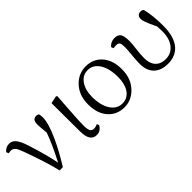

<svg xmlns="http://www.w3.org/2000/svg" viewBox="70 -1177 1841 1841"><g transform="rotate(-45 990.5 -257.0)"><path d="M239 2Q212 -117 140 -320Q128 -353 122 -370Q103 -423 86 -443.5Q69 -464 42 -464Q30 -464 10 -460L0 -485Q32 -523 78 -523Q116 -523 143.5 -490Q171 -457 196 -379Q259 -184 281 -61Q371 -235 408 -343Q399 -432 399 -461Q399 -528 448 -528Q469 -528 480 -517Q485 -497 485 -472Q485 -394 421 -253Q368 -136 283 1Z M732 14Q642 14 642 -125L640 -510L717 -526L727 -517Q723 -460 717 -371Q704 -191 705 -133Q706 -84 719 -65Q731 -48 757 -48Q779 -48 805 -60L814 -38Q785 14 732 14Z M1107 14Q1010 14 947 -53Q879 -125 879 -254Q879 -379 955 -457Q1025 -528 1121 -528Q1219 -528 1282 -460Q1348 -387 1348 -264Q1348 -136 1272 -58Q1203 14 1107 14ZM1119 -26Q1191 -26 1232 -87Q1269 -144 1269 -234Q1269 -352 1225 -421Q1181 -489 1109 -489Q1038 -489 997 -427Q957 -369 957 -278Q957 -158 1005 -89Q1049 -26 1119 -26Z M1698 14Q1609 14 1558 -33Q1504 -83 1504 -179Q1504 -225 1512 -303Q1518 -363 1518 -391Q1518 -434 1509 -449Q1500 -465 1470 -465Q1456 -465 1434 -461L1424 -486Q1457 -525 1509 -525Q1555 -525 1573 -496Q1590 -468 1590 -400Q1590 -367 1582 -306Q1573 -234 1573 -187Q1573 -112 1611 -72Q1648 -33 1713 -33Q1787 -33 1832 -88Q1879 -145 1879 -247Q1879 -275 1876 -314Q1838 -393 1826 -427Q1815 -457 1815 -478Q1815 -501 1828.5 -514.5Q1842 -528 1863 -528Q1886 -528 1898 -515Q1923 -416 1923 -277Q1923 -129 1860 -54Q1802 14 1698 14Z"/></g></svg>

Font: Cactus Classical Serif
Style: Regular
Weight: 400
Designer: Henry Chan (via Glyphwiki)、田海東、宇文滿月
Foundry: Moonlit Owen
Version: Version 1.000